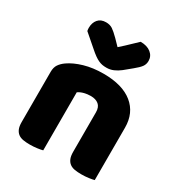

<svg xmlns="http://www.w3.org/2000/svg" viewBox="-175 -863 934 994"><g transform="rotate(30 291.5 -366.0)"><path d="M360 -308Q360 -339 342.5 -353.5Q325 -368 295 -368Q275 -368 255.5 -363Q236 -358 222 -348V-1Q212 2 190.5 5Q169 8 146 8Q124 8 106.5 5Q89 2 77 -7Q65 -16 58.5 -31.5Q52 -47 52 -72V-372Q52 -399 63.5 -416Q75 -433 95 -447Q129 -471 180.5 -486Q232 -501 295 -501Q408 -501 469 -451.5Q530 -402 530 -314V-1Q520 2 498.5 5Q477 8 454 8Q432 8 414.5 5Q397 2 385 -7Q373 -16 366.5 -31.5Q360 -47 360 -72ZM288 -656Q321 -685 340 -704Q359 -723 378 -740Q417 -740 440 -721.5Q463 -703 463 -674Q463 -654 452 -639Q441 -624 415 -603L370 -566Q352 -552 332.5 -543.5Q313 -535 291 -535Q277 -535 266 -537Q255 -539 243 -544.5Q231 -550 217 -560Q203 -570 185 -586L111 -650Q110 -655 109.5 -659Q109 -663 109 -668Q109 -699 125.5 -718.5Q142 -738 173 -738Q196 -738 212 -727.5Q228 -717 254 -691Z"/></g></svg>

Font: Baloo Bhai
Style: Regular
Weight: 400
Designer: Supriya Tembe, Noopur Datye and Ek Type
Foundry: Ek Type
Version: Version 1.443;PS 1.000;hotconv 16.6.51;makeotf.lib2.5.65220;